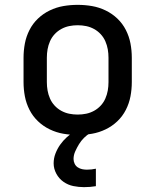

<svg xmlns="http://www.w3.org/2000/svg" viewBox="-20 -548 640 791"><path d="M300 8Q270 8 241 3Q212 -2 185 -15Q158 -28 136.5 -48.5Q115 -69 101.5 -95.5Q88 -122 82.5 -151Q77 -180 77 -210V-310Q77 -340 82.5 -369Q88 -398 101.5 -424.5Q115 -451 136.5 -471.5Q158 -492 185 -505Q212 -518 241 -523Q270 -528 300 -528Q330 -528 359 -523Q388 -518 415 -505Q442 -492 463.5 -471.5Q485 -451 498.5 -424.5Q512 -398 517.5 -369Q523 -340 523 -310V-210Q523 -180 517.5 -151Q512 -122 498.5 -95.5Q485 -69 463.5 -48.5Q442 -28 415 -15Q388 -2 359 3Q330 8 300 8ZM300 -76Q318 -76 335 -79.5Q352 -83 367.5 -91.5Q383 -100 395 -113Q407 -126 414 -142Q421 -158 424 -175Q427 -192 427 -210V-310Q427 -328 424 -345Q421 -362 414 -378Q407 -394 395 -407Q383 -420 367.5 -428.5Q352 -437 335 -440.5Q318 -444 300 -444Q282 -444 265 -440.5Q248 -437 232.5 -428.5Q217 -420 205 -407Q193 -394 186 -378Q179 -362 176 -345Q173 -328 173 -310V-210Q173 -192 176 -175Q179 -158 186 -142Q193 -126 205 -113Q217 -100 232.5 -91.5Q248 -83 265 -79.5Q282 -76 300 -76ZM326 223Q304 223 282 218.5Q260 214 241.5 201Q223 188 212 167.5Q201 147 201 125Q201 104 208.5 84.5Q216 65 228 48Q240 31 255.5 17Q271 3 289 -8H352V0Q338 8 326 20Q314 32 305.5 46Q297 60 290 75.5Q283 91 283 107Q283 117 287.5 126.5Q292 136 300.5 141.5Q309 147 318.5 149Q328 151 338 151Q348 151 357 150Q366 149 375 147V219Q363 221 351 222Q339 223 326 223Z"/></svg>

Font: Iosevka Fixed Curly Md Ex
Style: Regular
Weight: 500
Width: 7
Monospace: yes
Designer: Belleve Invis
Foundry: Belleve Invis
Version: Version 30.1.2